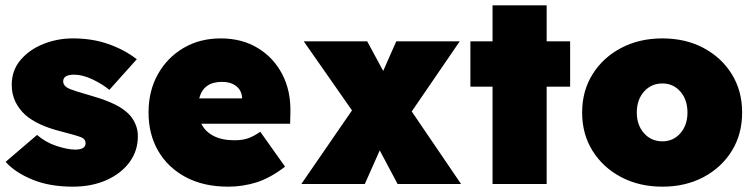

<svg xmlns="http://www.w3.org/2000/svg" viewBox="-20 -690 2833 720"><path d="M253 10Q166 10 101.5 -16.5Q37 -43 1 -83L119 -184Q151 -156 192.5 -142.5Q234 -129 262 -129Q301 -129 301 -153Q301 -168 285 -175Q268 -182 202 -199Q163 -209 130.5 -224Q98 -239 75 -259Q51 -281 37.5 -309Q24 -337 24 -372Q24 -426 57 -465Q90 -504 142.5 -525Q195 -546 253 -546Q326 -546 386 -525Q446 -504 493 -468L390 -353Q365 -374 327.5 -392Q290 -410 258 -410Q217 -410 217 -385Q217 -368 238 -358Q247 -354 268.5 -347Q290 -340 332 -328Q377 -315 411.5 -298Q446 -281 467 -258Q481 -242 489 -222Q497 -202 497 -179Q497 -124 465.5 -81.5Q434 -39 379 -14.5Q324 10 253 10Z M836 10Q743 10 676 -26Q609 -62 573 -124.5Q537 -187 537 -268Q537 -349 572 -411.5Q607 -474 668 -510Q729 -546 808 -546Q887 -546 946.5 -510Q1006 -474 1038.5 -411.5Q1071 -349 1069 -268L1068 -226H735Q749 -197 780.5 -180.5Q812 -164 859 -164Q889 -164 910.5 -171.5Q932 -179 956 -196L1049 -65Q993 -22 941.5 -6Q890 10 836 10ZM812 -383Q743 -383 727 -321H888Q887 -350 866.5 -366.5Q846 -383 812 -383Z M1110 0 1300 -276 1119 -535H1357L1417 -424L1466 -535H1704L1524 -272L1709 0H1471L1404 -126L1348 0Z M1827 0V-365H1744V-535H1827V-670H2030V-535H2118V-365H2030V0Z M2464 10Q2377 10 2309 -26Q2241 -62 2202 -124.5Q2163 -187 2163 -268Q2163 -349 2202 -411.5Q2241 -474 2309 -510Q2377 -546 2464 -546Q2551 -546 2618.5 -510Q2686 -474 2724.5 -411.5Q2763 -349 2763 -268Q2763 -187 2724.5 -124.5Q2686 -62 2618.5 -26Q2551 10 2464 10ZM2464 -160Q2505 -160 2531.5 -190.5Q2558 -221 2558 -268Q2558 -316 2531.5 -346.5Q2505 -377 2464 -377Q2422 -377 2395 -346.5Q2368 -316 2368 -268Q2368 -221 2395 -190.5Q2422 -160 2464 -160Z"/></svg>

Font: Lexend Black
Style: Regular
Weight: 900
Designer: Bonnie Shaver-Troup, Thomas Jockin
Foundry: Lexend
Version: Version 1.007; ttfautohint (v1.8.3)